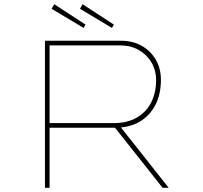

<svg xmlns="http://www.w3.org/2000/svg" viewBox="-20 -894 965 914"><path d="M194 0V-700H556Q612 -700 654.5 -676Q697 -652 721.5 -610Q746 -568 746 -514Q746 -444 719 -393Q692 -342 643.5 -314Q595 -286 528 -286H216V0ZM754 0 518 -298 545 -301 783 0ZM216 -308H522Q585 -308 630 -333.5Q675 -359 699 -405Q723 -451 723 -513Q723 -560 701 -597Q679 -634 640.5 -656Q602 -678 550 -678H216ZM513 -761 361 -852 373 -874 522 -777ZM378 -761 226 -852 238 -874 387 -777Z"/></svg>

Font: Lexend Zetta Thin
Style: Regular
Weight: 250
Version: Version 1.007